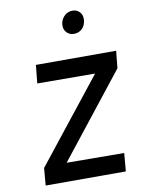

<svg xmlns="http://www.w3.org/2000/svg" viewBox="-97 -961 755 1026"><g transform="rotate(-10 281.0 -448.0)"><path d="M66 0 74 -94 430 -543.5 116.5 -545 126.5 -644H562L552.5 -550.5L197.5 -100.5L509.5 -98.5L501 0ZM356.5 -772Q331 -772 315.8 -789.2Q300.5 -806.5 303 -832.5Q305 -857.5 323.5 -876.5Q342 -895.5 370 -895.5Q393.5 -895.5 408.5 -878.5Q423.5 -861.5 421 -834.5Q418 -805.5 400 -788.8Q382 -772 356.5 -772Z"/></g></svg>

Font: Karla SemiBold
Style: Italic
Weight: 600
Italic angle: -8°
Designer: Jonathan Pinhorn
Version: Version 2.004;gftools[0.9.33]